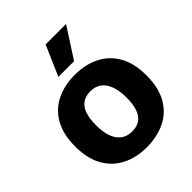

<svg xmlns="http://www.w3.org/2000/svg" viewBox="-216 -901 1044 1044"><g transform="rotate(-45 306.0 -378.5)"><path d="M305 14Q225 14 163.5 -17Q102 -48 67 -110Q32 -172 32 -265Q32 -358 67 -419.5Q102 -481 164 -511.5Q226 -542 306 -542Q386 -542 448 -511Q510 -480 545 -418.5Q580 -357 580 -264Q580 -169 544 -107Q508 -45 445.5 -15.5Q383 14 305 14ZM310 -103Q346 -103 370 -119.5Q394 -136 406 -170Q418 -204 418 -254Q418 -307 405 -343.5Q392 -380 366.5 -399.5Q341 -419 301 -419Q267 -419 242.5 -402.5Q218 -386 206 -352Q194 -318 194 -267Q194 -185 224.5 -144Q255 -103 310 -103ZM356 -597H235L311 -771H468Z"/></g></svg>

Font: Bricolage Grotesque 96pt ExtraBold ExtraBold
Style: Regular
Weight: 800
Version: Version 1.001;gftools[0.9.33.dev8+g029e19f]